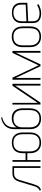

<svg xmlns="http://www.w3.org/2000/svg" viewBox="1315 -2057 754 3424"><g transform="rotate(-90 1692.0 -345.0)"><path d="M311 -500Q273 -500 246.5 -487.5Q220 -475 204 -456Q188 -437 178.5 -416.5Q169 -396 164 -380L86 -120Q81 -103 72.5 -82Q64 -61 47.5 -42.5Q31 -24 0 -11L20 8Q49 -3 66 -18.5Q83 -34 94 -56.5Q105 -79 116 -113L196 -379Q202 -399 214 -420Q226 -441 249.5 -456Q273 -471 313 -471H409V0H440V-500Z M534 -266V-235H690V-266ZM1042 -184V-315Q1042 -407 995.5 -459Q949 -511 860 -511Q801 -511 758.5 -488.5Q716 -466 694 -422.5Q672 -379 672 -315V-184Q672 -130 692.5 -86Q713 -42 755 -15.5Q797 11 860 11Q951 11 996.5 -42.5Q1042 -96 1042 -184ZM1011 -318V-181Q1011 -134 995 -97Q979 -60 945.5 -39Q912 -18 860 -18Q808 -18 773.5 -39.5Q739 -61 721.5 -98Q704 -135 704 -181V-318Q704 -371 721.5 -407.5Q739 -444 774 -463.5Q809 -483 860 -483Q908 -483 941.5 -464.5Q975 -446 993 -409.5Q1011 -373 1011 -318ZM518 0H549V-500H518Z M1293 -512Q1255 -512 1224 -501.5Q1193 -491 1169.5 -472Q1146 -453 1133 -425V-478Q1133 -523 1146 -555.5Q1159 -588 1181 -614Q1201 -635 1233 -654Q1265 -673 1313 -683L1308 -702Q1259 -695 1219 -674Q1179 -653 1154 -625Q1127 -594 1114 -555.5Q1101 -517 1101 -472V-186Q1101 -128 1121.5 -84.5Q1142 -41 1184 -15.5Q1226 10 1288 10Q1379 10 1425.5 -43.5Q1472 -97 1472 -186V-318Q1472 -380 1451.5 -423Q1431 -466 1391.5 -489Q1352 -512 1293 -512ZM1291 -482Q1336 -482 1369.5 -464.5Q1403 -447 1422 -411.5Q1441 -376 1441 -323V-186Q1441 -136 1425 -98.5Q1409 -61 1375.5 -40Q1342 -19 1289 -19Q1238 -19 1203 -40Q1168 -61 1150.5 -99Q1133 -137 1133 -186V-322Q1133 -360 1143.5 -389.5Q1154 -419 1174.5 -440Q1195 -461 1224.5 -471.5Q1254 -482 1291 -482Z M1570 -500H1540V0H1574L1878 -452V0H1909V-500H1874L1570 -50Z M2460 -500 2239 -35 2019 -500H1982V0H2014V-443L2224 0H2256L2464 -442V0H2496V-500Z M2933 -185V-316Q2933 -408 2886 -460Q2839 -512 2750 -512Q2691 -512 2649 -489.5Q2607 -467 2585 -423.5Q2563 -380 2563 -316V-185Q2563 -131 2583 -87Q2603 -43 2645.5 -16.5Q2688 10 2751 10Q2842 10 2887.5 -43.5Q2933 -97 2933 -185ZM2901 -319V-182Q2901 -135 2885.5 -97.5Q2870 -60 2836.5 -39.5Q2803 -19 2751 -19Q2699 -19 2664.5 -40Q2630 -61 2612.5 -98.5Q2595 -136 2595 -182V-319Q2595 -371 2612.5 -407.5Q2630 -444 2665 -463.5Q2700 -483 2751 -483Q2798 -483 2831.5 -464.5Q2865 -446 2883 -409.5Q2901 -373 2901 -319Z M3025 -133V-219L3354 -235V-342Q3354 -398 3332.5 -435.5Q3311 -473 3271.5 -491.5Q3232 -510 3178 -510Q3125 -510 3083 -490.5Q3041 -471 3017 -433Q2993 -395 2993 -339V-134Q2993 -93 3006.5 -65Q3020 -37 3043.5 -20Q3067 -3 3099 4.5Q3131 12 3168 12Q3208 12 3250 -0.5Q3292 -13 3329 -35L3316 -61Q3275 -38 3239.5 -27.5Q3204 -17 3165 -17Q3135 -17 3109.5 -23Q3084 -29 3065 -42Q3046 -55 3035.5 -77.5Q3025 -100 3025 -133ZM3322 -345V-264L3025 -250V-335Q3025 -382 3043.5 -415Q3062 -448 3096.5 -465.5Q3131 -483 3177 -483Q3221 -483 3253.5 -467.5Q3286 -452 3304 -421.5Q3322 -391 3322 -345Z"/></g></svg>

Font: Advent Pro ExtraLight
Style: Regular
Weight: 250
Version: Version 3.000